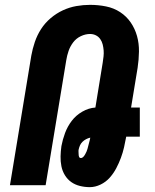

<svg xmlns="http://www.w3.org/2000/svg" viewBox="-20 -763 640 791"><path d="M350 8Q329 8 309 3Q289 -2 273.5 -13Q258 -24 247.5 -41Q237 -58 233 -78Q229 -98 229.5 -119Q230 -140 233 -161Q238 -188 248 -215Q258 -242 275.5 -265Q293 -288 319 -303Q345 -318 373 -320L403 -504Q405 -517 406.5 -530Q408 -543 407 -555.5Q406 -568 403 -580Q400 -592 393 -602Q386 -612 375 -617.5Q364 -623 351 -623Q332 -623 313 -614Q294 -605 281.5 -588.5Q269 -572 262.5 -553Q256 -534 253 -515L168 0H21L109 -534Q114 -562 123.5 -590Q133 -618 149 -643Q165 -668 188.5 -688Q212 -708 239 -720.5Q266 -733 294.5 -738Q323 -743 351 -743Q385 -743 417 -736.5Q449 -730 475 -713Q501 -696 518.5 -670.5Q536 -645 544.5 -614.5Q553 -584 552.5 -550.5Q552 -517 547 -484L520 -320H556V-200H500Q496 -178 491 -156Q486 -134 478 -112.5Q470 -91 459 -70Q448 -49 432 -31Q416 -13 394 -2.5Q372 8 350 8ZM313 -112Q319 -112 323.5 -117Q328 -122 331 -127.5Q334 -133 336.5 -138.5Q339 -144 340.5 -150Q342 -156 343.5 -161.5Q345 -167 346.5 -173Q348 -179 349.5 -184.5Q351 -190 352 -196Q343 -194 334.5 -189.5Q326 -185 319.5 -178.5Q313 -172 309.5 -164Q306 -156 304 -147Q303 -142 303.5 -137Q304 -132 304 -126.5Q304 -121 306 -116.5Q308 -112 313 -112Z"/></svg>

Font: Iosevka Heavy Extended Oblique
Style: Regular
Weight: 900
Width: 7
Italic angle: -9°
Monospace: yes
Designer: Belleve Invis
Foundry: Belleve Invis
Version: Version 32.5.0; ttfautohint (v1.8.4)